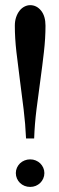

<svg xmlns="http://www.w3.org/2000/svg" viewBox="-20 -716 233 752"><path d="M82 -173.8Q79.6 -230 72.5 -288.1Q65.4 -346.2 57.9 -402.8Q50.3 -459.5 44.2 -513.2Q38.1 -566.9 38.1 -615.2Q38.1 -633.8 43.2 -648.7Q48.3 -663.6 56.6 -674.1Q64.9 -684.6 75.9 -690.2Q86.9 -695.8 98.1 -695.8Q123.5 -695.8 140.9 -674.3Q158.2 -652.8 158.2 -615.2Q158.2 -566.9 152.1 -513.2Q146 -459.5 138.2 -402.8Q130.4 -346.2 123 -288.1Q115.7 -230 113.8 -173.8ZM98.1 -91.8Q109.9 -91.8 119.9 -87.6Q129.9 -83.5 137.5 -76.2Q145 -68.8 149.4 -59.1Q153.8 -49.3 153.8 -38.1Q153.8 -26.9 149.4 -16.8Q145 -6.8 137.5 0.5Q129.9 7.8 119.9 12Q109.9 16.1 98.1 16.1Q86.4 16.1 76.2 12Q65.9 7.8 58.3 0.5Q50.8 -6.8 46.4 -16.8Q42 -26.9 42 -38.1Q42 -49.3 46.4 -59.1Q50.8 -68.8 58.3 -76.2Q65.9 -83.5 76.2 -87.6Q86.4 -91.8 98.1 -91.8Z"/></svg>

Font: YBG Bobotsari
Style: Regular
Weight: 400
Designer: R.S. Wihananto
Foundry: R.S. Wihananto
Version: Version 2.0.1